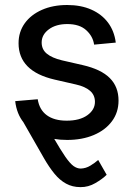

<svg xmlns="http://www.w3.org/2000/svg" viewBox="-20 -559 553 783"><path d="M122.1 -131.8Q168 -49.8 197.5 1.2Q227.1 52.2 246.3 80.1Q265.6 107.9 280 118.2Q294.4 128.4 309.1 128.4Q330.1 127.9 349.1 116.2Q368.2 104.5 380.4 93.3L415 153.8Q397.9 170.9 368.9 187.7Q339.8 204.6 308.1 204.1Q275.4 204.1 249.5 189.9Q223.6 175.8 201.9 149.2Q180.2 122.6 159.7 86.9L58.6 -89.8ZM452.1 -385.3 363.8 -377Q358.9 -411.1 331.5 -436Q304.2 -460.9 254.4 -460.9Q208 -460.9 179 -439.2Q149.9 -417.5 149.9 -385.7Q149.9 -357.4 170.9 -340.1Q191.9 -322.8 232.4 -313L317.4 -293.5Q392.1 -276.4 427.7 -240.7Q463.4 -205.1 463.4 -148.9Q463.4 -100.6 436.5 -64.5Q409.7 -28.3 362.3 -8.3Q314.9 11.7 253.9 11.7Q195.8 11.7 150.4 -6.1Q105 -23.9 76.4 -59.3Q47.9 -94.7 42 -146.5L133.8 -154.3Q140.6 -111.3 170.9 -89.1Q201.2 -66.9 252 -66.9Q305.2 -66.9 336.2 -89.1Q367.2 -111.3 367.2 -143.6Q367.2 -171.4 347.2 -188.7Q327.1 -206.1 290 -214.4L202.6 -234.4Q128.9 -251.5 92.3 -288.6Q55.7 -325.7 55.7 -382.8Q55.7 -428.7 80.8 -463.9Q106 -499 150.9 -518.8Q195.8 -538.6 253.9 -538.6Q310.1 -538.6 352.5 -519.8Q395 -501 420.7 -466.6Q446.3 -432.1 452.1 -385.3Z"/></svg>

Font: Inter Cardless Tabular
Style: Regular
Weight: 400
Designer: Rasmus Andersson
Foundry: rsms
Version: Version 4.000;git-4fc901f